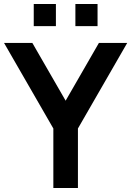

<svg xmlns="http://www.w3.org/2000/svg" viewBox="-20 -933 652 953"><path d="M354.2 -803.3V-913.3H464.2V-803.3ZM147.5 -803.3V-913.3H257.5V-803.3ZM244.8 0V-295.2L0 -720H140.5L305.8 -433.2L471 -720H611.5L366.8 -295.2V0Z"/></svg>

Font: Vela Sans GX ExtLt
Style: Regular
Weight: 200
Designer: Principal design: Mikhail Sharanda - project Manrope.
Design modification: Ravid Balaliev
Foundry: Mikhail Sharanda
Version: Version 1.001